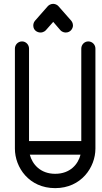

<svg xmlns="http://www.w3.org/2000/svg" viewBox="-20 -968 529 992"><path d="M189 -800C206 -800 215 -810 217 -812L255 -855L292 -812C303 -800 317 -800 320 -800C345 -800 357 -822 357 -836C357 -849 351 -857 348 -861L282 -936C271 -948 257 -948 255 -948C238 -948 229 -938 227 -936L161 -861C153 -852 152 -841 152 -836C152 -811 173 -800 189 -800ZM130 -239V-717C130 -737 114 -754 94 -754C73 -754 57 -737 57 -717V-200C57 -103 130 4 265 4C400 4 473 -104 473 -200V-717C473 -737 457 -754 436 -754C416 -754 400 -737 400 -717V-239ZM134 -169H396C384 -120 343 -70 265 -70C189 -70 147 -119 134 -169Z"/></svg>

Font: LS
Style: RegularAlt
Weight: 500
Designer: BSozoo
Foundry: BSozoo
Version: Version 001.000